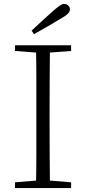

<svg xmlns="http://www.w3.org/2000/svg" viewBox="-20 -952 436 972"><path d="M140 -797Q168 -823 195 -848Q222 -873 247 -895Q270 -915 282.5 -923.5Q295 -932 305 -932Q317 -932 325.5 -924Q334 -916 334 -905Q334 -893 323 -882Q312 -871 283 -855Q252 -836 219 -817Q186 -798 152 -779ZM56 0V-29L188 -40H207L340 -29V0ZM162 0Q164 -83 164 -166Q164 -249 164 -333V-390Q164 -474 164 -557.5Q164 -641 162 -723H233Q232 -641 231.5 -557.5Q231 -474 231 -390V-333Q231 -249 231.5 -166Q232 -83 233 0ZM56 -694V-723H340V-694L207 -684H188Z"/></svg>

Font: Noto Serif JP ExtraLight
Style: Regular
Weight: 200
Designer: Ryoko NISHIZUKA  (kana & ideographs); Frank Grießhammer (Latin, Greek & Cyrillic); Wenlong ZHANG  (bopomofo); Sandoll Co
Foundry: Adobe
Version: Version 2.002-H1;hotconv 1.1.0;makeotfexe 2.6.0